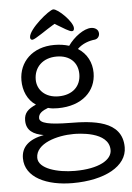

<svg xmlns="http://www.w3.org/2000/svg" viewBox="-59 -685 672 979"><g transform="rotate(-5 276.5 -195.5)"><path d="M337 -522C345 -522 348 -528 348 -537C348 -570 275 -641 251 -641C231 -641 121 -551 121 -509C121 -501 125 -496 132 -496C146 -496 205 -540 251 -567C297 -540 323 -522 337 -522ZM240 -460C129 -460 58 -389 58 -294C58 -243 78 -193 121 -165C80 -147 59 -128 59 -89C59 -37 95 -16 147 -7C70 8 31 44 31 102C31 201 142 250 273 250C439 250 553 187 553 91C553 -48 399 -56 285 -57C182 -58 131 -68 131 -95C131 -119 152 -132 181 -143C198 -138 213 -137 231 -137C356 -137 428 -208 428 -301C428 -353 405 -400 359 -429C385 -455 420 -466 449 -469C463 -471 473 -483 473 -498C473 -521 452 -530 435 -530C398 -530 347 -493 316 -449C294 -456 269 -460 240 -460ZM299 1C320 1 480 2 480 99C480 149 413 189 290 189C202 189 104 162 104 106C104 32 215 1 299 1ZM247 -400C315 -400 355 -360 355 -301C355 -239 312 -197 240 -197C171 -197 131 -240 131 -292C131 -355 176 -400 247 -400Z"/></g></svg>

Font: Life Savers
Style: Bold
Weight: 700
Designer: Pablo Impallari, Rodrigo Fuenzalida, Brenda Gallo
Foundry: Pablo Impallari, Rodrigo Fuenzalida, Brenda Gallo
Version: Version 3.000